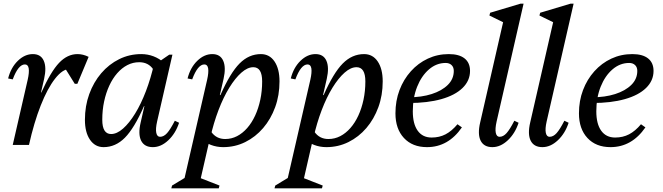

<svg xmlns="http://www.w3.org/2000/svg" viewBox="-20 -785 3591 1040"><path d="M91 0 167 -284H204Q255 -397 300 -444.5Q345 -492 400 -492Q430 -492 460 -477L399 -331H385L314 -445H356V-411Q319 -411 278 -358.5Q237 -306 200.5 -213.5Q164 -121 137 0ZM49 0 130 -353Q139 -393 135.5 -414.5Q132 -436 115 -436Q79 -436 49 -355L24 -360Q39 -419 76.5 -455.5Q114 -492 158 -492Q201 -492 217 -456Q233 -420 219 -358L137 0Z M541 12Q495 12 467.5 -28Q440 -68 440 -136Q440 -211 463.5 -275.5Q487 -340 528.5 -388.5Q570 -437 625.5 -464.5Q681 -492 745 -492Q780 -492 811.5 -480Q843 -468 870 -444L837 -296Q837 -369 810.5 -408.5Q784 -448 734 -448Q700 -448 670 -432.5Q640 -417 615 -388.5Q590 -360 572 -321Q554 -282 544 -235.5Q534 -189 534 -136Q534 -59 582 -59Q613 -59 646.5 -88.5Q680 -118 712 -170Q744 -222 770.5 -291.5Q797 -361 815 -441H861L810 -210H760Q707 -90 656.5 -39Q606 12 541 12ZM808 12Q762 12 744.5 -23Q727 -58 742 -122L815 -441H827L897 -489H914L831 -127Q822 -87 826.5 -65.5Q831 -44 847 -44Q867 -44 885 -64Q903 -84 927 -131L950 -120Q931 -62 891.5 -25Q852 12 808 12Z M908 235 912 220 1013 159 975 200 1102 -353Q1111 -393 1107.5 -414.5Q1104 -436 1087 -436Q1051 -436 1021 -355L996 -360Q1011 -419 1048.5 -455.5Q1086 -492 1130 -492Q1173 -492 1189 -456Q1205 -420 1191 -358L1063 200L1036 168L1169 220L1165 235ZM1189 12Q1154 12 1122.5 0Q1091 -12 1064 -36L1097 -184Q1097 -111 1124 -71.5Q1151 -32 1200 -32Q1234 -32 1264 -47.5Q1294 -63 1319 -91.5Q1344 -120 1362 -159Q1380 -198 1390 -245Q1400 -292 1400 -344Q1400 -421 1352 -421Q1321 -421 1287.5 -391.5Q1254 -362 1222 -310Q1190 -258 1163.5 -188.5Q1137 -119 1119 -39H1073L1124 -270H1174Q1227 -390 1277.5 -441Q1328 -492 1393 -492Q1440 -492 1467 -452Q1494 -412 1494 -344Q1494 -269 1470.5 -204.5Q1447 -140 1405.5 -91.5Q1364 -43 1308.5 -15.5Q1253 12 1189 12Z M1467 235 1471 220 1572 159 1534 200 1661 -353Q1670 -393 1666.5 -414.5Q1663 -436 1646 -436Q1610 -436 1580 -355L1555 -360Q1570 -419 1607.5 -455.5Q1645 -492 1689 -492Q1732 -492 1748 -456Q1764 -420 1750 -358L1622 200L1595 168L1728 220L1724 235ZM1748 12Q1713 12 1681.5 0Q1650 -12 1623 -36L1656 -184Q1656 -111 1683 -71.5Q1710 -32 1759 -32Q1793 -32 1823 -47.5Q1853 -63 1878 -91.5Q1903 -120 1921 -159Q1939 -198 1949 -245Q1959 -292 1959 -344Q1959 -421 1911 -421Q1880 -421 1846.5 -391.5Q1813 -362 1781 -310Q1749 -258 1722.5 -188.5Q1696 -119 1678 -39H1632L1683 -270H1733Q1786 -390 1836.5 -441Q1887 -492 1952 -492Q1999 -492 2026 -452Q2053 -412 2053 -344Q2053 -269 2029.5 -204.5Q2006 -140 1964.5 -91.5Q1923 -43 1867.5 -15.5Q1812 12 1748 12Z M2293 12Q2214 12 2168 -37.5Q2122 -87 2122 -171Q2122 -239 2144 -297Q2166 -355 2205.5 -399Q2245 -443 2297.5 -467.5Q2350 -492 2411 -492Q2467 -492 2496.5 -468.5Q2526 -445 2526 -401Q2526 -348 2485.5 -308.5Q2445 -269 2370.5 -248Q2296 -227 2194 -227V-258Q2263 -258 2318 -275.5Q2373 -293 2405.5 -325Q2438 -357 2438 -401Q2438 -421 2426 -432.5Q2414 -444 2394 -444Q2344 -444 2303.5 -409Q2263 -374 2239.5 -315Q2216 -256 2216 -182Q2216 -114 2242.5 -77Q2269 -40 2318 -40Q2360 -40 2393.5 -57.5Q2427 -75 2458 -112L2482 -95Q2408 12 2293 12Z M2647 12Q2601 12 2583.5 -23Q2566 -58 2581 -122L2711 -690L2735 -650L2631 -701L2635 -716L2799 -765H2816L2670 -127Q2661 -87 2665.5 -65.5Q2670 -44 2686 -44Q2706 -44 2724 -64Q2742 -84 2766 -131L2789 -120Q2770 -62 2730.5 -25Q2691 12 2647 12Z M2918 12Q2872 12 2854.5 -23Q2837 -58 2852 -122L2982 -690L3006 -650L2902 -701L2906 -716L3070 -765H3087L2941 -127Q2932 -87 2936.5 -65.5Q2941 -44 2957 -44Q2977 -44 2995 -64Q3013 -84 3037 -131L3060 -120Q3041 -62 3001.5 -25Q2962 12 2918 12Z M3287 12Q3208 12 3162 -37.5Q3116 -87 3116 -171Q3116 -239 3138 -297Q3160 -355 3199.5 -399Q3239 -443 3291.5 -467.5Q3344 -492 3405 -492Q3461 -492 3490.5 -468.5Q3520 -445 3520 -401Q3520 -348 3479.5 -308.5Q3439 -269 3364.5 -248Q3290 -227 3188 -227V-258Q3257 -258 3312 -275.5Q3367 -293 3399.5 -325Q3432 -357 3432 -401Q3432 -421 3420 -432.5Q3408 -444 3388 -444Q3338 -444 3297.5 -409Q3257 -374 3233.5 -315Q3210 -256 3210 -182Q3210 -114 3236.5 -77Q3263 -40 3312 -40Q3354 -40 3387.5 -57.5Q3421 -75 3452 -112L3476 -95Q3402 12 3287 12Z"/></svg>

Font: Platypi Light Light
Style: Italic
Weight: 300
Italic angle: -13°
Version: Version 1.200